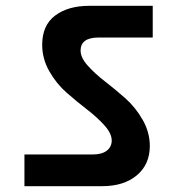

<svg xmlns="http://www.w3.org/2000/svg" viewBox="-20 -692 629 660"><path d="M64 -52V-161H299Q330 -161 347 -174Q364 -187 364 -209Q364 -233 339.5 -260.5Q315 -288 280 -315Q245 -342 209.5 -373Q174 -404 149.5 -447Q125 -490 125 -538Q125 -605 169.5 -638.5Q214 -672 287 -672H505V-563H319Q257 -563 257 -518Q257 -494 281.5 -466.5Q306 -439 341 -412Q376 -385 411 -354Q446 -323 470.5 -280Q495 -237 495 -190Q495 -127 450.5 -89.5Q406 -52 331 -52Z"/></svg>

Font: SVN-Poppins SemiBold
Style: Regular
Weight: 600
Designer: Ninad Kale (Devanagari), Jonny Pinhorn (Latin)
Foundry: Indian Type Foundry
Version: Version 3.002 2017